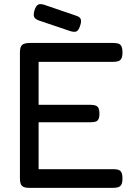

<svg xmlns="http://www.w3.org/2000/svg" viewBox="-20 -895 663 925"><path d="M121 10Q101 10 91.5 4.5Q82 -1 79 -11.5Q76 -22 76 -36V-643Q76 -669 86.5 -678.5Q97 -688 124 -688H526Q540 -688 550 -685Q560 -682 565 -672Q570 -662 570 -642Q570 -622 564.5 -612.5Q559 -603 549 -600Q539 -597 525 -597H166V-390H416Q430 -390 439.5 -387Q449 -384 454 -375Q459 -366 459 -347Q459 -329 454 -320Q449 -311 439 -308.5Q429 -306 414 -306H166V-80H526Q540 -80 550 -77Q560 -74 565 -64.5Q570 -55 570 -35Q570 -15 564.5 -5.5Q559 4 549 7Q539 10 525 10ZM319 -745 168 -796Q149 -803 144.5 -813.5Q140 -824 146 -845Q153 -867 163.5 -872.5Q174 -878 193 -872L345 -820Q365 -814 369 -802.5Q373 -791 366 -771Q359 -749 349 -744Q339 -739 319 -745Z"/></svg>

Font: Fredoka Light
Style: Regular
Weight: 400
Version: Version 2.001